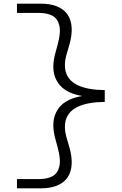

<svg xmlns="http://www.w3.org/2000/svg" viewBox="-20 -821 660 1041"><path d="M280.5 -534.5 292.5 -578.5Q310.5 -644 301.8 -682Q293 -720 264.5 -735.5Q236 -751 189.5 -751H72V-801H201Q270.5 -801 312.5 -774.2Q354.5 -747.5 365.2 -695.8Q376 -644 354 -570.5L342.5 -532Q323.5 -468.5 338.8 -424.5Q354 -380.5 406 -357Q458 -333.5 548 -332.5V-268.5Q458 -267.5 406 -244Q354 -220.5 338.8 -176.5Q323.5 -132.5 342.5 -69L354 -30.5Q376 43 365.2 94.8Q354.5 146.5 312.5 173.2Q270.5 200 201 200H72V150H189.5Q236 150 264.5 134.5Q293 119 301.8 81Q310.5 43 292.5 -22.5L280.5 -66.5Q258.5 -146.5 279.2 -200Q300 -253.5 354.5 -279.2Q409 -305 488.5 -305V-296Q409 -296 354.5 -322Q300 -348 279.2 -401.5Q258.5 -455 280.5 -534.5Z"/></svg>

Font: Monaspace Neon Var
Style: Regular
Weight: 400
Designer: Riley Cran and the Lettermatic Team
Version: Version 1.000 (Monaspace Neon Var)